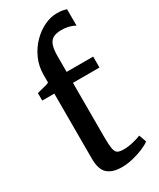

<svg xmlns="http://www.w3.org/2000/svg" viewBox="-212 -896 804 972"><g transform="rotate(-30 190.0 -410.0)"><path d="M197 10Q143.5 10 114.8 -15Q86 -40 86 -103.5V-484H15.5V-528Q25.5 -531 40 -534.2Q54.5 -537.5 68 -541.2Q81.5 -545 86.5 -549Q86.5 -560 86.5 -571Q86.5 -582 86.5 -592.5Q86.5 -643.5 106 -686.8Q125.5 -730 157 -762.2Q188.5 -794.5 225.8 -812.2Q263 -830 298.5 -830Q321.5 -830 334.5 -827.2Q347.5 -824.5 355.5 -822V-725Q345 -733 323.8 -739Q302.5 -745 276.5 -745Q248 -745 230 -735.8Q212 -726.5 203.5 -703.8Q195 -681 195 -640.5V-548H350V-484H195V-172.5Q195 -122 199.2 -99Q203.5 -76 215.2 -69.8Q227 -63.5 250.5 -63.5Q277 -63.5 306.8 -70.8Q336.5 -78 352 -85L367.5 -42Q352 -30 323.8 -18Q295.5 -6 262 2Q228.5 10 197 10Z"/></g></svg>

Font: Merriweather 36pt Medium
Style: Regular
Weight: 500
Version: Version 2.100